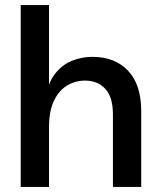

<svg xmlns="http://www.w3.org/2000/svg" viewBox="-20 -740 635 760"><path d="M539 0H427V-288Q427 -355 397 -388Q367 -421 316 -421Q279 -421 246.5 -402Q214 -383 194 -342Q174 -301 174 -236V0H62V-720H174V-345H159Q169 -411 197.5 -447.5Q226 -484 265 -499.5Q304 -515 345 -515Q435 -515 487 -460Q539 -405 539 -300Z"/></svg>

Font: Wix Madefor Display SemiBold
Style: Regular
Weight: 600
Designer: Dalton Maag Ltd
Foundry: Dalton Maag Ltd
Version: Version 3.100